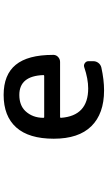

<svg xmlns="http://www.w3.org/2000/svg" viewBox="208 -804 584 1040"><g transform="rotate(90 500.0 -284.0)"><path d="M614.3 -317.4Q618.2 -317.4 618.2 -322.3Q607.4 -469.7 459 -469.7Q407.2 -469.7 343.8 -448.2Q332 -444.3 321.8 -451.7Q311.5 -459 311.5 -470.7V-498Q311.5 -512.7 320.8 -524.9Q330.1 -537.1 345.7 -541Q412.1 -555.7 469.7 -555.7Q595.7 -555.7 663.6 -486.8Q731.4 -418 731.4 -283.2Q731.4 -148.4 670.4 -80.1Q609.4 -11.7 494.1 -11.7Q384.8 -11.7 331.1 -77.1Q277.3 -142.6 277.3 -278.3Q277.3 -280.3 277.3 -283.2Q278.3 -297.9 289.6 -307.6Q300.8 -317.4 315.4 -317.4ZM618.2 -227.5Q618.2 -231.4 614.3 -231.4H391.6Q386.7 -231.4 386.7 -227.5Q386.7 -227.5 386.7 -226.6Q391.6 -96.7 494.1 -96.7Q549.8 -96.7 581.1 -128.9Q618.2 -168 618.2 -227.5Z"/></g></svg>

Font: Gen Jyuu Gothic L Monospace Medium
Style: Regular
Weight: 500
Designer: [Source Han Sans]
Ryoko NISHIZUKA  (kana & ideographs); Paul D. Hunt (Latin, Greek & Cyrillic); Wenlong ZHANG  (bopomofo
Version: Version 1.002.20150607